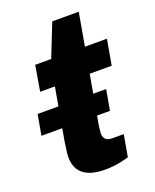

<svg xmlns="http://www.w3.org/2000/svg" viewBox="-143 -757 680 845"><g transform="rotate(-20 197.5 -334.5)"><path d="M-11 -224 6 -320H327L310 -224ZM204 12Q158 12 128 0Q98 -12 83 -35.5Q68 -59 68 -94Q68 -104 70 -120.5Q72 -137 76 -164L119 -408H50L70 -527H145L206 -681H330L303 -527H406L385 -408H282L242 -181Q241 -172 239.5 -161.5Q238 -151 238 -145Q238 -127 247.5 -117Q257 -107 280 -107H332L314 -5Q300 -1 280 3.5Q260 8 240 10Q220 12 204 12Z"/></g></svg>

Font: Archivo SemiBold ExtraBold
Style: Italic
Weight: 800
Italic angle: -10°
Version: Version 2.001